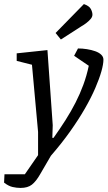

<svg xmlns="http://www.w3.org/2000/svg" viewBox="-73 -753 528 943"><path d="M28 170Q9 170 -11 165.5Q-31 161 -53 144L-51 103H49L114 9V-105L84 -435L9 -454V-491L160 -507L186 -138L184 -76H190Q222 -121 249 -163.5Q276 -206 298 -249Q320 -292 336.5 -337Q353 -382 363 -430L291 -479L310 -515Q332 -515 354 -511.5Q376 -508 394.5 -501.5Q413 -495 424 -484.5Q435 -474 435 -460Q435 -438 425 -402.5Q415 -367 395 -320.5Q375 -274 344 -220Q313 -166 271.5 -107.5Q230 -49 177 12L124 103Q104 138 83.5 154Q63 170 28 170ZM226 -559 200 -591 339 -733Q365 -724 373 -709Q381 -694 381 -681Q381 -670 372 -659.5Q363 -649 350.5 -639.5Q338 -630 327 -624Z"/></svg>

Font: Faustina VF Beta
Style: Italic
Weight: 400
Italic angle: -8°
Designer: Alfonso Garcia
Foundry: Omnibus-Type
Version: Version 1.006